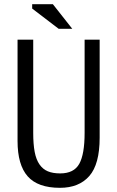

<svg xmlns="http://www.w3.org/2000/svg" viewBox="-20 -890 561 919"><path d="M385 -700H457V-231Q457 -104 407.5 -47.5Q358 9 267 9Q161 9 112.5 -46Q64 -101 64 -215V-700H139V-254Q139 -200 146 -163Q153 -126 169 -103Q185 -80 209 -70Q233 -60 268 -60Q334 -60 359.5 -106Q385 -152 385 -254ZM326 -752H261L134 -849V-870H233Z"/></svg>

Font: PT Sans Narrow
Style: Regular
Weight: 400
Width: 3
Designer: A.Korolkova, O.Umpeleva, V.Yefimov
Foundry: ParaType Ltd
Version: Version 2.003W OFL